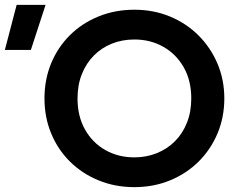

<svg xmlns="http://www.w3.org/2000/svg" viewBox="-138 -755 988 790"><path d="M415 15Q335.5 15 267.8 -12.8Q200 -40.5 150 -90Q100 -139.5 72.5 -206Q45 -272.5 45 -350Q45 -428 72.5 -494.5Q100 -561 150 -610.5Q200 -660 267.8 -687.5Q335.5 -715 415 -715Q494 -715 561.5 -687Q629 -659 679 -609Q729 -559 757 -492.8Q785 -426.5 785 -350Q785 -272.5 757 -206Q729 -139.5 679 -90Q629 -40.5 561.5 -12.8Q494 15 415 15ZM415 -107.5Q464.5 -107.5 507.2 -124.8Q550 -142 581.8 -173.8Q613.5 -205.5 631.2 -250.2Q649 -295 649 -350Q649 -423.5 618 -478Q587 -532.5 534 -562.5Q481 -592.5 415 -592.5Q365 -592.5 322.5 -575.5Q280 -558.5 248.2 -526.5Q216.5 -494.5 198.8 -450Q181 -405.5 181 -350Q181 -276.5 211.8 -222Q242.5 -167.5 295.5 -137.5Q348.5 -107.5 415 -107.5ZM-118 -549.5 -69.5 -735H49.5L-11 -549.5Z"/></svg>

Font: Geologica EX Med
Style: Regular
Weight: 500
Designer: Sindre Bremnes, Frode Helland
Foundry: Monokrom Skriftforlag AS
Version: Version 1.010;gftools[0.9.28]